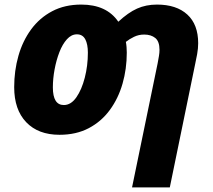

<svg xmlns="http://www.w3.org/2000/svg" viewBox="-20 -579 929 839"><path d="M557 240 669 -303Q672 -320 674.5 -334Q677 -348 677 -361Q677 -398 658.5 -413Q640 -428 610 -428Q586 -428 565.5 -418Q545 -408 530 -396Q532 -386 533 -373.5Q534 -361 534 -349Q534 -278 515.5 -213.5Q497 -149 460 -98.5Q423 -48 368 -19Q313 10 240 10Q147 10 94.5 -45Q42 -100 42 -198Q42 -270 60.5 -335Q79 -400 116 -450.5Q153 -501 208 -530Q263 -559 335 -559Q446 -559 497 -484Q540 -524 579 -541.5Q618 -559 666 -559Q751 -559 798.5 -515.5Q846 -472 846 -390Q846 -368 841.5 -342.5Q837 -317 833 -300L722 240ZM259 -120Q290 -120 313.5 -153.5Q337 -187 350.5 -239.5Q364 -292 364 -349Q364 -386 352.5 -407.5Q341 -429 316 -429Q292 -429 272.5 -407.5Q253 -386 239.5 -351Q226 -316 218.5 -275.5Q211 -235 211 -197Q211 -120 259 -120Z"/></svg>

Font: Noto Sans Disp ExtBd
Style: Italic
Weight: 800
Italic angle: -12°
Designer: Monotype Design Team
Foundry: Monotype Imaging Inc.
Version: Version 2.000;GOOG;noto-source:20170915:90ef993387c0